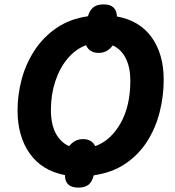

<svg xmlns="http://www.w3.org/2000/svg" viewBox="-20 -794 797 875"><path d="M337 61Q276 61 276 4Q171 -16 115.5 -94.5Q60 -173 60 -291Q60 -363 79 -433.5Q98 -504 137.5 -564.5Q177 -625 237.5 -666.5Q298 -708 381 -720Q388 -746 404.5 -760Q421 -774 452 -774Q511 -774 513 -719Q617 -700 671.5 -623.5Q726 -547 726 -431Q726 -355 707.5 -282.5Q689 -210 650.5 -149.5Q612 -89 551.5 -48Q491 -7 407 5Q401 32 385 46.5Q369 61 337 61ZM414 -128Q484 -153 529 -231.5Q574 -310 574 -427Q574 -486 553.5 -527.5Q533 -569 494 -587Q482 -571 466.5 -562Q451 -553 429 -553Q388 -553 372 -588Q324 -570 288 -527Q252 -484 232 -423.5Q212 -363 212 -294Q212 -228 234 -186.5Q256 -145 295 -128Q307 -143 322.5 -151.5Q338 -160 359 -160Q398 -160 414 -128Z"/></svg>

Font: Noto IKEA Latin
Style: Bold Italic
Weight: 700
Italic angle: -12°
Designer: Monotype Design Team
Foundry: Monotype Imaging Inc.
Version: Version 1.0